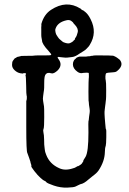

<svg xmlns="http://www.w3.org/2000/svg" viewBox="-20 -821 587 877"><path d="M96 -479Q99 -480 99 -483.5Q99 -487 92.5 -487Q86 -487 86 -486Q86 -484 72.5 -486.5Q59 -489 47 -500Q35 -511 35 -524.5Q35 -538 39 -543.5Q43 -549 45 -551.5Q47 -554 48 -555Q49 -556 49.5 -555.5Q50 -555 54 -558Q58 -561 59 -561Q60 -561 64 -562Q68 -563 72.5 -564Q77 -565 77.5 -565.5Q78 -566 107 -566Q136 -566 136 -567Q136 -568 172 -568Q213 -567 214 -570.5Q215 -574 202 -588Q172 -620 172 -636Q172 -638 170.5 -644Q169 -650 169 -652.5Q169 -655 168.5 -661Q168 -667 168.5 -672Q169 -677 168.5 -687Q168 -697 169 -704V-710Q168 -710 169 -712Q181 -755 213 -776Q283 -822 347 -782Q350 -781 349.5 -780.5Q349 -780 351 -778.5Q353 -777 355 -775.5Q357 -774 358 -774.5Q359 -775 371 -765Q383 -755 394 -733Q425 -672 390 -616Q386 -609 383 -606.5Q380 -604 375.5 -598.5Q371 -593 360 -586.5Q349 -580 343 -576Q324 -562 309.5 -560.5Q295 -559 288 -558Q281 -557 270 -558.5Q259 -560 255.5 -560Q252 -560 249 -561Q238 -563 248 -550Q267 -524 244 -500Q226 -483 215 -486Q204 -489 200 -488Q192 -487 187 -479Q182 -471 182 -442.5Q182 -414 181 -410Q180 -406 179.5 -400.5Q179 -395 177 -382Q175 -369 177 -359.5Q179 -350 179.5 -344Q180 -338 181 -335Q182 -332 182 -286Q182 -240 179 -232.5Q176 -225 178.5 -215.5Q181 -206 181.5 -184Q182 -162 182 -161Q182 -160 183 -151.5Q184 -143 184 -142.5Q184 -142 185 -135Q185 -129 191 -114Q207 -72 250 -53Q277 -40 313 -52Q322 -54 328.5 -58.5Q335 -63 335.5 -62Q336 -61 340.5 -64Q345 -67 347 -68Q354 -73 354.5 -75Q355 -77 358 -80.5Q361 -84 360.5 -85.5Q360 -87 362 -90.5Q364 -94 371 -105Q384 -128 384 -216Q383 -265 384 -266.5Q385 -268 385.5 -273.5Q386 -279 386 -279Q386 -279 387 -288.5Q388 -298 389.5 -306Q391 -314 389 -325.5Q387 -337 386.5 -342Q386 -347 386 -349Q386 -351 385.5 -355.5Q385 -360 384.5 -361Q384 -362 384 -402.5Q384 -443 384.5 -444Q385 -445 385 -455Q385 -465 385.5 -464.5Q386 -464 386 -474.5Q386 -485 385.5 -487Q385 -489 375.5 -489Q366 -489 360 -488Q346 -484 334 -493Q313 -508 313 -527Q313 -536 316.5 -542.5Q320 -549 321 -549Q322 -549 326 -553.5Q330 -558 330.5 -558Q331 -558 335.5 -560Q340 -562 341 -562Q342 -562 345 -562.5Q348 -563 361 -562.5Q374 -562 377 -563Q380 -564 386.5 -564Q393 -564 393.5 -565Q394 -566 399.5 -566Q405 -566 405.5 -567Q406 -568 432 -568Q458 -568 477 -567.5Q496 -567 497 -566.5Q498 -566 503 -564Q508 -562 510 -560.5Q512 -559 514.5 -557.5Q517 -556 518 -555L527 -548Q545 -526 522 -503Q514 -495 509.5 -493Q505 -491 487.5 -490Q470 -489 466 -487Q462 -485 461.5 -472.5Q461 -460 463 -453.5Q465 -447 465 -408.5Q465 -370 464 -366Q463 -362 463 -358Q463 -354 462 -348.5Q461 -343 460.5 -337.5Q460 -332 458.5 -321Q457 -310 457.5 -301Q458 -292 458.5 -282.5Q459 -273 460.5 -258.5Q462 -244 462.5 -237.5Q463 -231 464.5 -230Q466 -229 465.5 -195Q465 -161 463 -155Q459 -144 459 -126Q458 -84 430 -42Q424 -34 420.5 -31Q417 -28 412 -23.5Q407 -19 400.5 -14.5Q394 -10 384 -1Q364 17 349 20Q347 20 342.5 22.5Q338 25 336 25.5Q334 26 326 30.5Q318 35 287 36Q256 37 225.5 26.5Q195 16 191.5 11Q188 6 183.5 5Q179 4 165.5 -8Q152 -20 137 -39.5Q122 -59 123 -61.5Q124 -64 122.5 -69Q121 -74 120.5 -75Q120 -76 119.5 -78.5Q119 -81 119 -82Q117 -90 113 -100Q109 -110 107.5 -115Q106 -120 105 -122Q100 -128 100 -240V-361Q102 -361 102.5 -372Q103 -383 101.5 -385Q100 -387 99.5 -430Q99 -473 96 -479ZM320 -710Q314 -716 314.5 -717Q315 -718 306 -725Q297 -732 282 -728Q244 -719 234 -691Q231 -684 233.5 -674Q236 -664 238 -661.5Q240 -659 244.5 -651.5Q249 -644 256.5 -638.5Q264 -633 266 -630.5Q268 -628 280.5 -624.5Q293 -621 300.5 -624.5Q308 -628 309 -629Q310 -630 313 -632Q316 -634 315.5 -634.5Q315 -635 319.5 -638.5Q324 -642 322.5 -643Q321 -644 326 -650.5Q331 -657 335 -674Q339 -691 320 -710Z"/></svg>

Font: TT2020 Style E
Style: Regular
Weight: 400
Version: Version 00.2